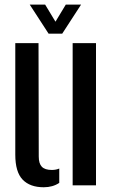

<svg xmlns="http://www.w3.org/2000/svg" viewBox="-20 -782 478 810"><path d="M44.5 -129.5V-600H142.5L143.5 -121.5Q143.5 -92 156.5 -78.5Q169.5 -65 198.5 -65Q216.5 -65 230 -71V-10.5Q202.5 8 164.5 8Q106.5 8 75.5 -24.2Q44.5 -56.5 44.5 -129.5ZM286.5 0V-600H385V0ZM185 -640 105.5 -762.5H170.5L214 -690.5L257.5 -762.5H322L242.5 -640Z"/></svg>

Font: Big Shoulders Stencil Text Thin SemiBold
Style: Regular
Weight: 600
Version: Version 2.001